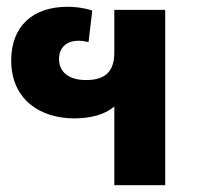

<svg xmlns="http://www.w3.org/2000/svg" viewBox="-20 -546 583 566"><path d="M317 0H467V-517H317V-391C317 -336 291 -310 234 -310C182 -310 154 -334 154 -372C154 -409 180 -426 212 -426C219 -426 228 -425 241 -422L252 -515C224 -524 198 -526 179 -526C75 -526 13 -467 13 -368C13 -252 99 -197 199 -197C249 -197 290 -209 317 -232Z"/></svg>

Font: Noto Sans Thai UI
Style: Bold
Weight: 700
Designer: Monotype Design Team
Foundry: Monotype Imaging Inc.
Version: Version 2.000